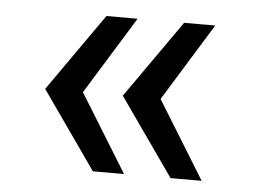

<svg xmlns="http://www.w3.org/2000/svg" viewBox="-38 -492 632 480"><g transform="rotate(5 278.5 -252.0)"><path d="M289.1 -57.1H210.9L74.2 -252L210.9 -446.8H289.1L168.9 -252ZM483.9 -57.1H405.8L269 -252L405.8 -446.8H483.9L363.8 -252Z"/></g></svg>

Font: Perun
Style: Regular
Weight: 400
Version: Version 1.0000